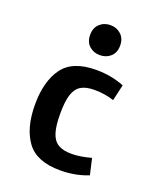

<svg xmlns="http://www.w3.org/2000/svg" viewBox="-123 -724 685 811"><g transform="rotate(20 219.0 -318.5)"><path d="M352.5 -348.6Q311.5 -362.3 264.6 -362.3Q225.6 -362.3 203.6 -348.6Q181.6 -335 171.9 -304.2Q162.1 -273.4 162.1 -218.8Q162.1 -164.1 171.9 -133.3Q181.6 -102.5 203.6 -88.9Q225.6 -75.2 264.6 -75.2Q302.7 -75.2 352.5 -88.9L369.1 -16.6Q311.5 6.8 243.2 6.8Q136.7 6.8 92.8 -53.7Q48.8 -114.3 48.8 -218.8Q48.8 -323.2 92.8 -383.8Q136.7 -444.3 243.2 -444.3Q311.5 -444.3 369.1 -420.9ZM167 -575.2Q167 -606.4 186.5 -624.5Q206.1 -642.6 234.4 -642.6Q262.7 -642.6 282.2 -624.5Q301.8 -606.4 301.8 -575.2Q301.8 -543 282.2 -525.4Q262.7 -507.8 234.4 -507.8Q206.1 -507.8 186.5 -525.4Q167 -543 167 -575.2Z"/></g></svg>

Font: Sudo Variable
Style: Regular
Weight: 400
Monospace: yes
Designer: Jens Kutilek
Foundry: Jens Kutilek
Version: Version 0.040